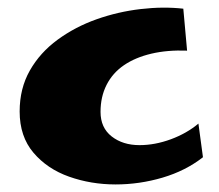

<svg xmlns="http://www.w3.org/2000/svg" viewBox="-20 -482 579 508"><path d="M286 6Q221 6 163 -14.5Q105 -35 68.5 -78Q32 -121 32 -187Q32 -248 59 -295.5Q86 -343 132.5 -377Q179 -411 235.5 -431Q292 -451 352 -458Q412 -465 465 -459L475 -348Q423 -350 380.5 -340Q338 -330 308 -309.5Q278 -289 262 -257.5Q246 -226 246 -186Q246 -144 275.5 -121Q305 -98 349 -98Q390 -98 432 -113.5Q474 -129 505 -155L517 -66Q471 -30 410 -12Q349 6 286 6Z"/></svg>

Font: Marhey Light SemiBold
Style: Regular
Weight: 600
Version: Version 1.000